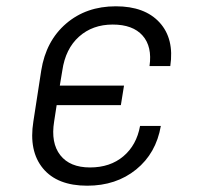

<svg xmlns="http://www.w3.org/2000/svg" viewBox="-20 -580 640 610"><path d="M257 10Q162 10 116.5 -45Q71 -100 86 -194L111 -356Q126 -450 190 -505Q254 -560 348 -560Q440 -560 487 -508.5Q534 -457 521 -370H455Q464 -432 433 -467Q402 -502 338 -502Q274 -502 231 -463.5Q188 -425 178 -356L170 -308H374L364 -246H160L152 -194Q141 -126 171.5 -87Q202 -48 266 -48Q330 -48 372 -83.5Q414 -119 425 -180H491Q476 -93 412.5 -41.5Q349 10 257 10Z"/></svg>

Font: JetBrains Mono NL ExtraLight
Style: Italic
Weight: 200
Italic angle: -9°
Monospace: yes
Designer: Philipp Nurullin, Konstantin Bulenkov
Foundry: JetBrains
Version: Version 2.305; ttfautohint (v1.8.4.7-5d5b)